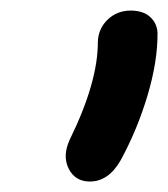

<svg xmlns="http://www.w3.org/2000/svg" viewBox="-20 -727 318 363"><path d="M149.9 -383.8Q122.1 -383.8 109.9 -408Q97.7 -432.1 111.8 -462.9Q165 -571.3 165 -647Q165.5 -672.4 183.3 -689.7Q201.2 -707 227.1 -707Q250.5 -707 263.7 -695.1Q276.9 -683.1 277.8 -665Q278.3 -611.3 258.8 -546.1Q239.3 -481 208 -423.8Q185.1 -383.8 149.9 -383.8Z"/></svg>

Font: Shantell Sans Irregular Bouncy
Style: Italic
Weight: 500
Italic angle: -11.31°
Designer: Stephen Nixon, Anya Danilova, Shantell Martin
Foundry: Arrow Type
Version: Version 1.006;[9816181b4]